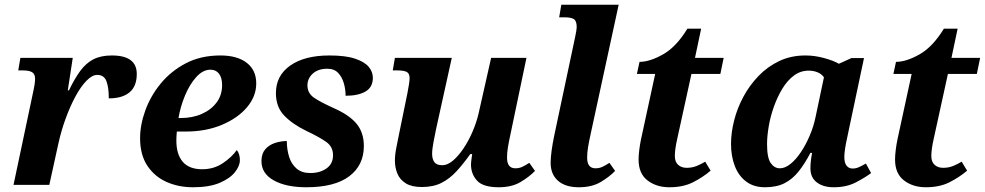

<svg xmlns="http://www.w3.org/2000/svg" viewBox="-20 -780 4155 810"><path d="M122 -402Q124 -410 126 -424Q128 -438 128 -448Q128 -467 116 -475Q104 -483 75 -483H57L66 -536H287L266 -399H271Q294 -447 318 -480Q342 -513 373.5 -529.5Q405 -546 452 -546Q557 -546 557 -468Q557 -416 526.5 -390.5Q496 -365 439 -365Q439 -411 429 -437.5Q419 -464 390 -464Q369 -464 345 -439.5Q321 -415 298.5 -373.5Q276 -332 257 -280Q238 -228 226 -173L188 0H37Z M794 10Q733 10 682.5 -12.5Q632 -35 601.5 -81Q571 -127 571 -197Q571 -253 593 -314Q615 -375 658 -427.5Q701 -480 764 -513Q827 -546 910 -546Q981 -546 1021 -515Q1061 -484 1061 -428Q1061 -374 1022.5 -328Q984 -282 916.5 -253.5Q849 -225 763 -225H726Q725 -215 724.5 -205Q724 -195 724 -187Q724 -129 751 -97.5Q778 -66 833 -66Q882 -66 920 -91.5Q958 -117 979 -147Q992 -131 992 -104Q992 -80 971 -53.5Q950 -27 906.5 -8.5Q863 10 794 10ZM742 -282Q792 -282 831.5 -299.5Q871 -317 894 -348Q917 -379 917 -421Q917 -452 904 -469Q891 -486 868 -486Q836 -486 808 -455Q780 -424 760.5 -377Q741 -330 733 -282Z M1272 10Q1187 10 1135 -19Q1083 -48 1083 -100Q1083 -131 1098.5 -149.5Q1114 -168 1139 -176.5Q1164 -185 1190 -185Q1190 -150 1199.5 -119Q1209 -88 1231 -69Q1253 -50 1289 -50Q1330 -50 1357.5 -69.5Q1385 -89 1385 -125Q1385 -160 1358 -180Q1331 -200 1272 -228Q1214 -256 1179 -292.5Q1144 -329 1144 -387Q1144 -461 1204.5 -503.5Q1265 -546 1370 -546Q1438 -546 1478 -532.5Q1518 -519 1535.5 -498Q1553 -477 1553 -452Q1553 -412 1522 -394Q1491 -376 1438 -376Q1438 -403 1430.5 -429Q1423 -455 1406.5 -472.5Q1390 -490 1361 -490Q1322 -490 1299.5 -469.5Q1277 -449 1277 -420Q1277 -387 1304.5 -368Q1332 -349 1390 -323Q1455 -294 1485 -257Q1515 -220 1515 -164Q1515 -83 1453.5 -36.5Q1392 10 1272 10Z M2084 10Q2018 10 1992.5 -18Q1967 -46 1967 -86Q1967 -94 1969 -108.5Q1971 -123 1972 -130H1964Q1935 -89 1906 -57.5Q1877 -26 1842.5 -8.5Q1808 9 1760 9Q1717 9 1692 -6.5Q1667 -22 1656.5 -47.5Q1646 -73 1646 -102Q1646 -127 1652 -157Q1658 -187 1663 -212L1699 -388Q1703 -408 1705.5 -425Q1708 -442 1708 -450Q1708 -470 1696 -476.5Q1684 -483 1655 -483H1637L1646 -536H1886L1820 -237Q1815 -213 1809 -181.5Q1803 -150 1803 -131Q1803 -109 1812.5 -96Q1822 -83 1846 -83Q1868 -83 1891 -102.5Q1914 -122 1935.5 -154Q1957 -186 1973.5 -224.5Q1990 -263 1999 -301L2052 -536H2201L2133 -211Q2127 -184 2123 -160Q2119 -136 2119 -115Q2119 -70 2154 -70Q2170 -70 2183 -76Q2196 -82 2213 -93L2237 -59Q2213 -34 2176 -12Q2139 10 2084 10Z M2422 10Q2365 10 2334 -17.5Q2303 -45 2303 -93Q2303 -114 2307 -144Q2311 -174 2319 -212L2406 -622Q2409 -635 2411 -648Q2413 -661 2413 -665Q2413 -692 2401 -699.5Q2389 -707 2360 -707H2339L2348 -760H2590L2471 -211Q2465 -184 2461 -160Q2457 -136 2457 -115Q2457 -70 2492 -70Q2508 -70 2521 -76Q2534 -82 2551 -93L2575 -59Q2551 -34 2514 -12Q2477 10 2422 10Z M2804 10Q2749 10 2711.5 -19Q2674 -48 2674 -107Q2674 -125 2677 -148.5Q2680 -172 2684 -191L2744 -468H2667L2678 -519Q2721 -519 2777 -550.5Q2833 -582 2880 -659H2938L2912 -536H3033L3019 -468H2897L2837 -194Q2832 -172 2829.5 -154Q2827 -136 2827 -122Q2827 -97 2841 -84.5Q2855 -72 2877 -72Q2900 -72 2919.5 -80Q2939 -88 2955 -98L2978 -60Q2945 -32 2903.5 -11Q2862 10 2804 10Z M3207 10Q3160 10 3128 -14Q3096 -38 3080 -79.5Q3064 -121 3064 -173Q3064 -220 3077 -271.5Q3090 -323 3116 -371.5Q3142 -420 3180 -459.5Q3218 -499 3267.5 -522.5Q3317 -546 3378 -546Q3417 -546 3457 -535Q3497 -524 3519 -511L3572 -535H3625L3559 -223Q3557 -212 3552.5 -192Q3548 -172 3545 -151.5Q3542 -131 3542 -118Q3542 -93 3551.5 -81Q3561 -69 3577 -69Q3591 -69 3604 -75Q3617 -81 3633 -90L3655 -50Q3630 -31 3590.5 -10.5Q3551 10 3497 10Q3453 10 3426 -10.5Q3399 -31 3399 -70Q3399 -99 3406 -135H3399Q3375 -89 3349 -56.5Q3323 -24 3289.5 -7Q3256 10 3207 10ZM3270 -70Q3292 -70 3315 -88.5Q3338 -107 3359 -138.5Q3380 -170 3396.5 -209Q3413 -248 3421 -288L3456 -454Q3446 -468 3429 -475Q3412 -482 3392 -482Q3357 -482 3329 -461Q3301 -440 3280 -405Q3259 -370 3244.5 -329Q3230 -288 3223 -246.5Q3216 -205 3216 -172Q3216 -114 3231.5 -92Q3247 -70 3270 -70Z M3886 10Q3831 10 3793.5 -19Q3756 -48 3756 -107Q3756 -125 3759 -148.5Q3762 -172 3766 -191L3826 -468H3749L3760 -519Q3803 -519 3859 -550.5Q3915 -582 3962 -659H4020L3994 -536H4115L4101 -468H3979L3919 -194Q3914 -172 3911.5 -154Q3909 -136 3909 -122Q3909 -97 3923 -84.5Q3937 -72 3959 -72Q3982 -72 4001.5 -80Q4021 -88 4037 -98L4060 -60Q4027 -32 3985.5 -11Q3944 10 3886 10Z"/></svg>

Font: Noto Serif
Style: Bold Italic
Weight: 700
Italic angle: -12°
Designer: Monotype Design Team
Foundry: Monotype Imaging Inc.
Version: Version 2.013